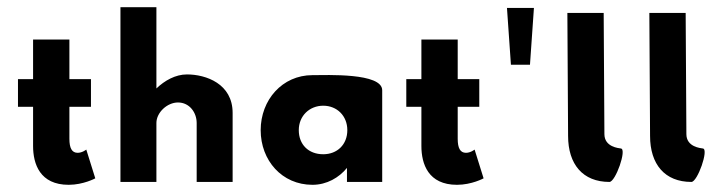

<svg xmlns="http://www.w3.org/2000/svg" viewBox="-20 -506 1995 534"><path d="M72 -286H30V-209H72V-100C72 -50 91 8 171 8C212 8 245 -10 245 -10L220 -90C220 -90 209 -81 196 -81C180 -81 173 -94 173 -120V-209H233V-286H173V-396H72Z M415 -486H315V0H415V-164C415 -193 445 -221 475 -221C507 -221 527 -193 527 -164V0H627V-192C627 -273 553 -299 500 -299C468 -299 438 -282 415 -260Z M811 -144C811 -184 841 -212 879 -212C917 -212 946 -184 946 -144C946 -104 918 -77 879 -77C838 -77 811 -104 811 -144ZM1043 -255C1043 -304 888 -297 849 -297C765 -297 705 -228 705 -144C705 -60 764 8 849 8C889 8 923 -12 945 -39V0H1043Z M1152 -286H1110V-209H1152V-100C1152 -50 1171 8 1251 8C1292 8 1325 -10 1325 -10L1300 -90C1300 -90 1289 -81 1276 -81C1260 -81 1253 -94 1253 -120V-209H1313V-286H1253V-396H1152Z M1390 -484 1401 -326H1454L1465 -484Z M1675 0C1692 0 1724 -91 1707 -93C1701 -94 1661 -97 1661 -133L1659 -470H1558L1560 -128C1560 -49 1601 0 1675 0Z M1903 0C1920 0 1952 -91 1935 -93C1929 -94 1889 -97 1889 -133L1887 -470H1786L1788 -128C1788 -49 1829 0 1903 0Z"/></svg>

Font: Hussar Tani
Style: Bold
Weight: 700
Foundry: Cannot Into Space Fonts
Version: Version 0.92